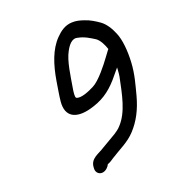

<svg xmlns="http://www.w3.org/2000/svg" viewBox="-181 -878 952 1019"><g transform="rotate(-30 295.0 -368.5)"><path d="M505.5 -535 500.6 -531 469.9 -502C440.8 -474.1 374.9 -414.1 332.8 -402C302.3 -392.5 248.9 -379.9 228.4 -396C225.1 -400.4 226.4 -408.9 228.5 -418C230.8 -428 234.6 -440 239.8 -454C260.2 -510.4 284.4 -590.5 318.9 -632C337 -655.1 365 -682.5 394.2 -668C426.9 -656.2 452.8 -632.4 475.3 -612C492.1 -595 501.5 -563 505.5 -535ZM153.8 18C171.6 18 188.8 5.9 197.6 -7C212.9 -9.4 219.5 -13.2 237.8 -21C292.9 -44 346.2 -55.7 392 -91C442.4 -129.5 479.5 -178.6 510.3 -244C535.7 -299.9 560.4 -348.3 575.6 -414C590 -476.4 595.2 -539.2 585.4 -582C577.9 -617.6 563.5 -653.4 541.1 -676C522.6 -694.8 497.5 -717.3 472.5 -730C452.5 -741.3 432.7 -750.8 408.1 -754C368.8 -759.5 336.6 -743 307.7 -722C249.9 -680.4 211.5 -608.4 182.4 -526C167.7 -481.9 157.7 -458.1 147 -420C124.1 -336.3 175.7 -301.1 262.1 -308C333.9 -314 385.4 -335.9 442 -381C461.7 -397 479.9 -412.3 496.6 -427L493.6 -414C490.5 -400.7 487.1 -388.7 483.3 -378C448.3 -290.1 414.9 -199 349.9 -151C335.7 -139.5 324.9 -135.9 308.5 -128C280.9 -116.9 248.3 -106.3 219.9 -95C183.3 -78.6 135.2 -79 123.9 -30L122.3 -23C117.2 -1 132.2 18 153.8 18Z"/></g></svg>

Font: HoneyBee
Style: BdIt
Weight: 700
Foundry: Cannot Into Space Fonts
Version: Version 0.89